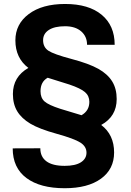

<svg xmlns="http://www.w3.org/2000/svg" viewBox="-20 -741 668 981"><path d="M576.2 -234.9Q576.2 -146 497.1 -102.5Q563 -52.7 563 38.1Q563 123.5 495.8 172.1Q428.7 220.7 310.5 220.7Q185.1 220.7 115 168.5Q44.9 116.2 44.9 17.1L186 16.6Q186 60.1 217.3 83.3Q248.5 106.4 310.5 106.4Q365.2 106.4 393.6 88.1Q421.9 69.8 421.9 39.1Q421.9 7.3 390.4 -12.7Q358.9 -32.7 269.8 -57.4Q180.7 -82 135.5 -108.9Q90.3 -135.7 68.1 -172.4Q45.9 -209 45.9 -260.7Q45.9 -348.6 125 -394Q58.6 -444.3 58.6 -534.7Q58.6 -618.2 127.2 -669.4Q195.8 -720.7 312.5 -720.7Q433.1 -720.7 499.5 -665.5Q565.9 -610.4 565.9 -512.2H424.8Q424.8 -554.7 394.8 -580.8Q364.7 -606.9 312.5 -606.9Q258.8 -606.9 229.5 -587.9Q200.2 -568.8 200.2 -535.6Q200.2 -500 227.3 -481.9Q254.4 -463.9 344.7 -439.9Q435.1 -416 482.7 -389.2Q530.3 -362.3 553.2 -325Q576.2 -287.6 576.2 -234.9ZM223.6 -343.8Q187 -323.2 187 -274.9Q187 -241.2 207.3 -222.9Q227.5 -204.6 288.1 -185.1L396.5 -152.3Q436.5 -175.3 436.5 -220.7Q436.5 -251 414.3 -270.3Q392.1 -289.6 334.5 -309.1Z"/></svg>

Font: Vazir UI
Style: Bold-UI
Weight: 700
Designer: Saber Rastikerdar
Foundry: Saber Rastikerdar
Version: Version 30.1.0